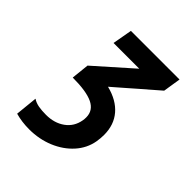

<svg xmlns="http://www.w3.org/2000/svg" viewBox="-202 -857 1005 1005"><g transform="rotate(45 300.0 -354.5)"><path d="M188.5 -725H548.5L533 -627L310.5 -433.5Q390 -413.5 432.2 -364.2Q474.5 -315 474.5 -240.5Q474.5 -216 470 -189Q459.5 -129.5 417.8 -83Q376 -36.5 312.8 -10.2Q249.5 16 176 16Q122 16 74 2.5L86.5 -121Q105 -108.5 129.5 -104.2Q154 -100 185 -100Q246.5 -100 289.2 -130.8Q332 -161.5 341.5 -216Q343.5 -226.5 343.5 -239.5Q343.5 -290.5 295.2 -313.8Q247 -337 146 -337L156.5 -436L359.5 -616H169Z"/></g></svg>

Font: JuliaMono Black
Style: Italic
Weight: 900
Italic angle: -9°
Monospace: yes
Designer: cormullion
Foundry: corm
Version: Version 0.057; ttfautohint (v1.8.4)